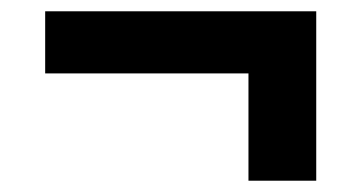

<svg xmlns="http://www.w3.org/2000/svg" viewBox="-20 -435 640 340"><path d="M60 -305H420V-115H540V-415H60Z"/></svg>

Font: CommitMonoV142 ExtLt
Style: Regular
Weight: 200
Monospace: yes
Designer: Eigil Nikolajsen
Foundry: Eigil Nikolajsen
Version: Version 1.142